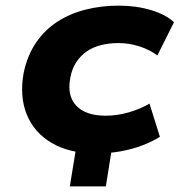

<svg xmlns="http://www.w3.org/2000/svg" viewBox="-20 -534 642 682"><path d="M228 128 260 -67H387L356 128ZM321 11Q227 11 164 -26Q101 -63 75 -127.5Q49 -192 64 -275Q77 -337 108 -382.5Q139 -428 184 -457Q229 -486 284.5 -500Q340 -514 402 -514Q464 -514 517 -498Q570 -482 598 -455L539 -337Q511 -358 474.5 -369.5Q438 -381 401 -381Q368 -381 339.5 -374Q311 -367 289 -352Q267 -337 251.5 -314Q236 -291 230 -259Q217 -194 251 -158.5Q285 -123 355 -123Q395 -123 436 -134.5Q477 -146 511 -166L548 -48Q521 -31 485.5 -17.5Q450 -4 408.5 3.5Q367 11 321 11Z"/></svg>

Font: Nunito Sans 7pt SemiExpanded ExtraBold
Style: Italic
Weight: 800
Width: 6
Italic angle: -9°
Designer: Vernon Adams
Foundry: Vernon Adams
Version: Version 3.101;gftools[0.9.27]